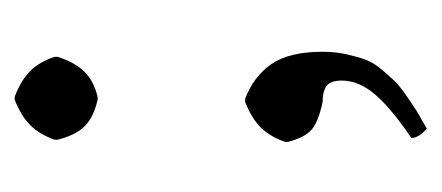

<svg xmlns="http://www.w3.org/2000/svg" viewBox="-189 -265 598 260"><g transform="rotate(-90 110.0 -135.0)"><path d="M47.9 -43.9V-47.9Q54.7 -67.9 67.1 -80.6Q79.6 -93.3 102.1 -102.1H106Q136.2 -90.8 153.1 -66.7Q169.9 -42.5 169.9 2.9Q169.9 20 166.5 35.2Q163.1 50.3 159.2 61Q155.3 71.8 145.5 83.3Q135.7 94.7 129.9 100.8Q124 106.9 109.9 116.7Q95.7 126.5 89.4 130.4Q83 134.3 65.9 144Q53.2 133.3 53.2 123Q92.8 96.2 111.8 74.2Q130.9 52.2 130.9 28.8Q130.9 20 128.4 14.4Q126 8.8 121.1 6.6Q116.2 4.4 112.1 3.7Q107.9 2.9 102.1 2.9Q76.7 -2.4 65.4 -11.2Q54.2 -20 47.9 -43.9ZM50.8 -356V-359.9Q57.6 -379.9 70.1 -392.6Q82.5 -405.3 105 -414.1H108.9Q130.9 -405.8 143.6 -393.3Q156.2 -380.9 163.1 -359.9V-356Q155.3 -332 142.8 -319.6Q130.4 -307.1 108.9 -301.8H105Q81.5 -307.1 69.3 -319.1Q57.1 -331.1 50.8 -356Z"/></g></svg>

Font: Linux Biolinum
Style: Regular
Weight: 400
Designer: Philipp H. Poll
Foundry: Philipp H. Poll
Version: Version 0.6.4